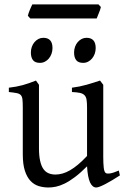

<svg xmlns="http://www.w3.org/2000/svg" viewBox="-20 -833 570 868"><path d="M522 -40Q503.9 -28.3 487.3 -18.3Q470.7 -8.3 456.5 -1Q442.4 6.3 431.6 10.5Q420.9 14.6 415 14.6Q397.9 14.6 387.2 -8.1Q376.5 -30.8 373.5 -81.1Q343.3 -50.8 318.1 -32Q293 -13.2 271.7 -2.9Q250.5 7.3 232.7 11Q214.8 14.6 199.2 14.6Q176.3 14.6 155.3 8.3Q134.3 2 118.2 -14.9Q102.1 -31.7 92.5 -61Q83 -90.3 83 -136.2V-347.2Q83 -370.6 81.5 -383.5Q80.1 -396.5 74 -403.1Q67.9 -409.7 55.2 -412.1Q42.5 -414.6 20 -417V-436.5Q37.6 -438.5 53 -441.4Q68.4 -444.3 82.8 -448.2Q97.2 -452.1 111.8 -457.3Q126.5 -462.4 142.6 -468.8L156.2 -449.7V-163.1Q156.2 -128.9 161.4 -106Q166.5 -83 176 -69.3Q185.5 -55.7 199.5 -49.8Q213.4 -43.9 231 -43.9Q246.6 -43.9 262.9 -48.6Q279.3 -53.2 296.6 -63.2Q314 -73.2 333 -89.1Q352.1 -105 373.5 -127.9V-347.2Q373.5 -369.1 371.3 -382.3Q369.1 -395.5 361.8 -402.8Q354.5 -410.2 341.1 -413.1Q327.6 -416 305.2 -417V-436.5Q340.3 -440.9 372.6 -450.2Q404.8 -459.5 432.1 -468.8L446.8 -449.7V-124Q446.8 -93.8 449 -74.7Q451.2 -55.7 458 -50.8Q463.9 -46.9 478 -49.1Q492.2 -51.3 517.1 -62ZM412.6 -615.7Q412.6 -602.1 408.2 -589.8Q403.8 -577.6 396.2 -568.6Q388.7 -559.6 378.4 -554.2Q368.2 -548.8 356 -548.8Q334 -548.8 324.5 -561Q314.9 -573.2 314.9 -595.7Q314.9 -609.4 319.3 -621.6Q323.7 -633.8 331.5 -642.8Q339.4 -651.9 349.4 -657Q359.4 -662.1 371.1 -662.1Q412.6 -662.1 412.6 -615.7ZM217.3 -615.7Q217.3 -602.1 212.9 -589.8Q208.5 -577.6 200.9 -568.6Q193.4 -559.6 183.1 -554.2Q172.9 -548.8 160.6 -548.8Q138.7 -548.8 129.2 -561Q119.6 -573.2 119.6 -595.7Q119.6 -609.4 124 -621.6Q128.4 -633.8 136.2 -642.8Q144 -651.9 154.1 -657Q164.1 -662.1 175.8 -662.1Q217.3 -662.1 217.3 -615.7ZM436 -801.3Q435.1 -795.9 432.6 -788.8Q430.2 -781.7 427.2 -774.7Q424.3 -767.6 421.6 -760.7Q418.9 -753.9 417 -749.5H116.7L106 -761.7Q106.9 -767.1 109.4 -773.9Q111.8 -780.8 114.7 -787.8Q117.7 -794.9 120.6 -801.5Q123.5 -808.1 126 -813H425.3Z"/></svg>

Font: Gentium Plus
Style: Regular
Weight: 400
Designer: J. Victor Gaultney, Annie Olsen, Iska Routamaa
Foundry: SIL International
Version: Version 1.510